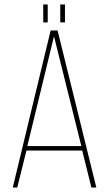

<svg xmlns="http://www.w3.org/2000/svg" viewBox="-20 -837 487 857"><path d="M173 -817H193V-737H173ZM249 -817H270V-737H249ZM347 -165H98L57 0H37L206 -701H237L410 0H388ZM221 -675 102 -185H343Z"/></svg>

Font: TypoPRO Bebas Neue
Style: Regular
Weight: 300
Designer: Ryoichi Tsunekawa
Foundry: Ryoichi Tsunekawa
Version: Version 001.003